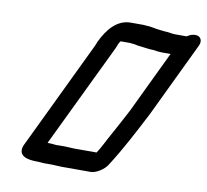

<svg xmlns="http://www.w3.org/2000/svg" viewBox="-77 -751 925 858"><g transform="rotate(10 385.5 -322.0)"><path d="M255 -70H229C212 -68 205 -72 186 -72C179 -72 176 -72 176 -73L397 -532C401 -541 406 -550 409 -560L414 -570C415 -572 418 -574 418 -576H458C462 -576 465 -576 469 -575C484 -575 493 -570 510 -569C530 -567 551 -563 571 -563C582 -561 597 -559 609 -559H648L514 -279C492 -237 470 -196 449 -158C433 -130 416 -93 399 -68H297C283 -68 269 -70 255 -70ZM619 -653C608 -653 597 -655 585 -656C561 -658 541 -665 517 -665C512 -666 506 -666 501 -666H448C388 -666 346 -617 317 -556C314 -548 311 -540 307 -532L80 -59C76 -52 73 -44 70 -37C58 4 92 18 143 18C162 18 170 21 189 20H212C226 20 241 22 255 22H388C413 22 449 -2 462 -24C513 -103 558 -190 604 -279L766 -617C778 -641 767 -662 743 -662C731 -662 718 -658 705 -649H653C641 -649 628 -652 619 -653Z"/></g></svg>

Font: Electronic
Style: BlkUltIt
Weight: 900
Version: Version 1.011